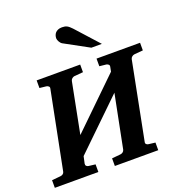

<svg xmlns="http://www.w3.org/2000/svg" viewBox="-177 -1065 1132 1202"><g transform="rotate(-20 389.0 -464.5)"><path d="M737.8 -615.2Q729 -614.3 721.2 -608.4Q713.4 -602.5 710.9 -592.8L609.9 -78.1Q607.4 -68.4 613 -62.7Q618.7 -57.1 627 -56.2L671.9 -50.8V0H382.8V-50.8L439.9 -56.2Q449.2 -57.1 456.8 -62.7Q464.4 -68.4 466.8 -78.1L537.1 -432.1L220.2 -125L210 -78.1Q208.5 -68.4 214.1 -62.7Q219.7 -57.1 228 -56.2L272.9 -50.8V0H-17.1V-50.8L41 -56.2Q50.3 -57.1 57.9 -62.7Q65.4 -68.4 66.9 -78.1L168.9 -592.8Q171.4 -602.5 165.8 -607.9Q160.2 -613.3 150.9 -615.2L106 -620.1V-670.9H396V-620.1L337.9 -615.2Q329.6 -614.3 322 -608.4Q314.5 -602.5 312 -592.8L246.1 -255.9L562 -563L567.9 -592.8Q570.3 -602.5 564.7 -607.9Q559.1 -613.3 550.8 -615.2L504.9 -620.1V-670.9H794.9V-620.1ZM498 -746.1 335.9 -834.5Q330.6 -837.4 326.2 -842.5Q321.8 -847.7 318.4 -853.5Q314.9 -859.4 313 -865.5Q311 -871.6 311 -876.5Q311 -885.3 314 -894.8Q316.9 -904.3 323.5 -911.9Q330.1 -919.4 341.1 -924.3Q352.1 -929.2 368.2 -929.2Q378.4 -929.2 386.2 -927.7Q394 -926.3 401.1 -922.6Q408.2 -918.9 415.3 -912.8Q422.4 -906.7 431.2 -897.5L567.9 -746.1Z"/></g></svg>

Font: Charis SIL Cyr
Style: Bold Italic
Weight: 700
Italic angle: -11°
Foundry: SIL International
Version: Version 5.000